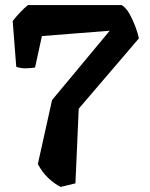

<svg xmlns="http://www.w3.org/2000/svg" viewBox="-20 -720 592 756"><path d="M459 -700Q477 -689 490.5 -664.5Q504 -640 513.5 -614Q523 -588 527 -569L290 -292L277 2L219 16Q193 3 169.5 -19.5Q146 -42 129 -74L185 -326L412 -599L145 -578L118 -454Q98 -451 79.5 -451Q61 -451 44 -457L30 -637Q40 -651 58.5 -670.5Q77 -690 90 -700Z"/></svg>

Font: Langar
Style: Regular
Weight: 400
Designer: Alessia Mazzarella
Foundry: Typeland
Version: Version 1.001; ttfautohint (v1.8.3)